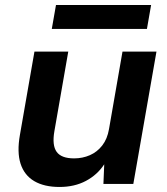

<svg xmlns="http://www.w3.org/2000/svg" viewBox="-20 -731 665 763"><path d="M216.7 12Q155.8 12 116.3 -11.1Q76.8 -34.2 61.8 -80.2Q46.9 -126.2 59.3 -195.7L116.9 -526H251.3L196.1 -209.4Q186.4 -153.4 205.2 -127.5Q223.9 -101.6 274.4 -101.6Q308.2 -101.6 337.2 -114.3Q366.1 -126.9 386.3 -152.9Q406.6 -179 413.2 -218.1L466.8 -526H601.8L509.8 0H391L394.2 -78.1Q366.8 -36.2 321.4 -12.1Q276 12 216.7 12ZM185.8 -616 202.5 -711.2H580.5L563.9 -616Z"/></svg>

Font: DM Sans 9pt
Style: Italic
Weight: 400
Italic angle: -10°
Designer: Colophon Foundry, Jonny Pinhorn
Foundry: Colophon Foundry
Version: Version 4.004